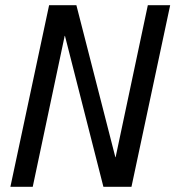

<svg xmlns="http://www.w3.org/2000/svg" viewBox="-20 -719 675 739"><path d="M549 -699H635L486 0H378L230 -581H229L106 0H20L169 -699H274L424 -114H425Z"/></svg>

Font: Fragment Mono
Style: Italic
Weight: 400
Italic angle: -12°
Designer: Wei Huang based on Nimbus Sans by URW Studio, based on Helvetica by Max Miedinger.
Foundry: Wei Huang
Version: Version 1.011; ttfautohint (v1.8.4.7-5d5b)